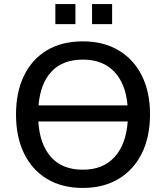

<svg xmlns="http://www.w3.org/2000/svg" viewBox="-20 -918 819 947"><path d="M59 -353Q59 -464 98.5 -545Q138 -626 211.5 -670Q285 -714 389 -714Q490 -714 564.5 -670Q639 -626 679.5 -545Q720 -464 720 -354Q720 -243 679.5 -161.5Q639 -80 564.5 -35.5Q490 9 389 9Q286 9 212 -35.5Q138 -80 98.5 -161.5Q59 -243 59 -353ZM389 -624Q289 -624 234 -565Q179 -506 170 -398H609Q600 -506 543 -565Q486 -624 389 -624ZM389 -81Q488 -81 545 -143.5Q602 -206 610 -319H169Q176 -206 231.5 -143.5Q287 -81 389 -81ZM434 -799V-898H533V-799ZM253 -799V-898H352V-799Z"/></svg>

Font: Mulish SemiBold
Style: Regular
Weight: 600
Designer: Vernon Adams
Foundry: Vernon Adams
Version: Version 3.603; ttfautohint (v1.8.3)